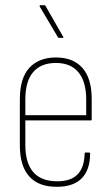

<svg xmlns="http://www.w3.org/2000/svg" viewBox="-20 -707 427 735"><path d="M199 8Q129 9 92.5 -31Q56 -71 56 -151V-327Q56 -408 92.5 -447.5Q129 -487 194 -487Q260 -487 295.5 -447Q331 -407 331 -328V-250Q331 -246 328 -246H77V-152Q77 -83 107.5 -48Q138 -13 199 -13Q252 -13 277.5 -40Q303 -67 304 -119Q304 -123 306 -123H321Q324 -123 325 -120Q325 -57 293 -24.5Q261 8 199 8ZM77 -266H310V-326Q310 -394 280.5 -430Q251 -466 194 -466Q137 -466 107 -431Q77 -396 77 -326ZM206 -562Q203 -562 202 -564L132 -682Q131 -684 132 -685.5Q133 -687 134 -687H150Q154 -687 155 -683L222 -566Q225 -562 219 -562Z"/></svg>

Font: Sofia Sans Condensed Thin
Style: Regular
Weight: 250
Version: Version 4.100